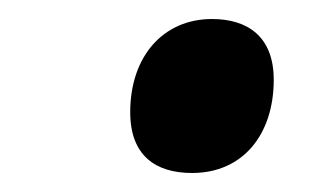

<svg xmlns="http://www.w3.org/2000/svg" viewBox="-20 -561 344 202"><path d="M182 -379C236 -379 268 -420 268 -477C268 -523 240 -541 203 -541C152 -541 117 -502 117 -443C117 -397 144 -379 182 -379Z"/></svg>

Font: Noto Serif Display
Style: Bold Italic
Weight: 700
Italic angle: -12°
Designer: Monotype Design Team
Foundry: Monotype Imaging Inc.
Version: Version 2.009